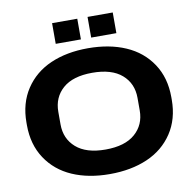

<svg xmlns="http://www.w3.org/2000/svg" viewBox="-97 -1017 1130 1125"><g transform="rotate(-10 468.0 -455.0)"><path d="M286.1 -796.9V-919.9H436V-796.9ZM497.1 -796.9V-919.9H647V-796.9ZM466.8 9.8Q340.3 9.8 244.1 -32.2Q147.9 -74.2 92.5 -158Q37.1 -241.7 37.1 -356.9V-372.1Q37.1 -487.3 92.5 -571Q147.9 -654.8 244.1 -696.8Q340.3 -738.8 466.8 -738.8Q594.2 -738.8 690.9 -696.8Q787.6 -654.8 843.3 -571Q898.9 -487.3 898.9 -372.1V-356.9Q898.9 -241.7 843.3 -158Q787.6 -74.2 690.9 -32.2Q594.2 9.8 466.8 9.8ZM466.8 -136.2Q582.5 -136.2 642.8 -189Q703.1 -241.7 703.1 -327.1V-401.9Q703.1 -487.8 642.8 -540.3Q582.5 -592.8 466.8 -592.8Q351.6 -592.8 291.7 -540.3Q231.9 -487.8 231.9 -401.9V-327.1Q231.9 -241.7 292 -189Q352.1 -136.2 466.8 -136.2Z"/></g></svg>

Font: Hubot Sans Expanded
Style: Bold
Weight: 700
Width: 7
Designer: Deni Anggara
Foundry: GitHub
Version: Version 1.001;gftools[0.9.31]